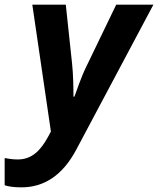

<svg xmlns="http://www.w3.org/2000/svg" viewBox="-89 -566 680 826"><path d="M3 240C100 240 180 189 239 78L571 -546H411L284 -283C257 -228 244 -183 231 -150H227C227 -189 226 -248 221 -293L194 -546H50L130 0L117 24C86 80 49 120 -12 120C-35 120 -52 117 -69 114V231C-53 236 -32 240 3 240Z"/></svg>

Font: BC Sans
Style: Bold Italic
Weight: 700
Italic angle: -12°
Designer: Monotype Design Team
Province of B.C.
Foundry: Monotype Imaging Inc.
Version: Version 2.000;GOOG;noto-source:20170915:90ef993387c0